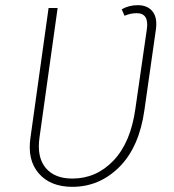

<svg xmlns="http://www.w3.org/2000/svg" viewBox="-20 -713 674 743"><path d="M513 -693Q551 -693 570.5 -668.5Q590 -644 583 -597L539 -288Q519 -144 442 -67Q365 10 260 10Q175 10 130 -42Q85 -94 98 -181L168 -682H203L133 -182Q122 -105 156.5 -63.5Q191 -22 260 -22Q353 -22 419.5 -92Q486 -162 504 -293L548 -598Q558 -662 509 -662Q485 -662 462 -652L451 -677Q479 -693 513 -693Z"/></svg>

Font: Fira Sans UltraLight
Style: Italic
Weight: 200
Italic angle: -8°
Designer: Carrois Corporate & Edenspiekermann AG
Foundry: Carrois Corporate GbR & Edenspiekermann AG
Version: Version 4.203;PS 004.203;hotconv 1.0.88;makeotf.lib2.5.64775